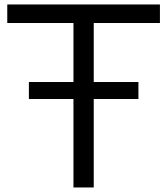

<svg xmlns="http://www.w3.org/2000/svg" viewBox="-20 -805 740 850"><path d="M305.2 24.9V-366.7H107.9V-441.9H305.2V-703.1H12.2V-785.2H688V-703.1H395V-441.9H592.8V-366.7H395V24.9Z"/></svg>

Font: BIZ UDPGothic
Style: Regular
Weight: 400
Designer: TypeBank Co., Ltd.
Foundry: Morisawa Inc.
Version: Version 1.051